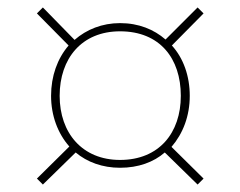

<svg xmlns="http://www.w3.org/2000/svg" viewBox="-20 -624 645 515"><path d="M489 -367C489 -420 472 -468 441 -502L526 -588L510 -604L424 -518C393 -545 352 -562 302 -562C254 -562 212 -545 180 -517L95 -604L79 -588L164 -502C134 -467 117 -420 117 -367C117 -314 135 -266 166 -231L79 -145L95 -129L183 -215C214 -189 255 -174 302 -174C351 -174 392 -189 422 -215L510 -129L526 -145L440 -230C471 -266 489 -313 489 -367ZM140 -367C140 -467 199 -540 302 -540C409 -540 465 -467 465 -367C465 -268 407 -195 302 -195C201 -195 140 -267 140 -367Z"/></svg>

Font: Glow Sans SC Normal Thin
Style: Regular
Weight: 100
Designer: Ryoko NISHIZUKA (kana, bopomofo & ideographs); Paul D. Hunt (Latin, Greek & Cyrillic); Sandoll Communications, Soo-young
Version: Version 0.93